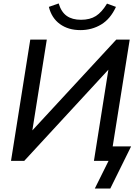

<svg xmlns="http://www.w3.org/2000/svg" viewBox="-20 -935 804 1116"><path d="M447 -760Q377 -760 328.5 -795Q280 -830 264 -895L321 -915Q336 -865 368 -842.5Q400 -820 451 -820Q503 -820 537.5 -842Q572 -864 602 -914L654 -895Q622 -825 568 -792.5Q514 -760 447 -760ZM531 161 611 0H526L610 -530L121 0H44L156 -705H252L168 -177L656 -705H734L635 -84H742L621 161Z"/></svg>

Font: Nunito Sans SemiBold
Style: Italic
Weight: 600
Italic angle: -9°
Designer: Vernon Adams
Foundry: Vernon Adams
Version: Version 3.006; ttfautohint (v1.8.3)